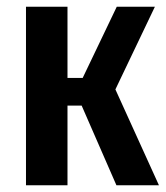

<svg xmlns="http://www.w3.org/2000/svg" viewBox="-20 -549 491 569"><path d="M439 -529 322 -284 451 0H325L222 -236H180V0H57V-529H180V-318H225L326 -529Z"/></svg>

Font: Fira Sans Extra Condensed Medium
Style: Regular
Weight: 500
Width: 1
Designer: Carrois Corporate & Edenspiekermann AG
Foundry: Carrois Corporate GbR & Edenspiekermann AG
Version: Version 4.203